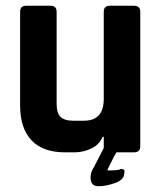

<svg xmlns="http://www.w3.org/2000/svg" viewBox="-20 -530 541 668"><path d="M362 -510H446Q468 -510 468 -489V-21Q468 0 446 0H385Q380 8 375.5 17Q371 26 365 38Q352 63 354 63Q398 63 398 58Q408 57 411.5 61Q415 65 412 75Q411 96 379.5 107Q348 118 323 118Q298 118 295.5 94.5Q293 71 306 53L341 -15V-54H337Q326 -27 298 -13.5Q270 0 239 0H206Q129 0 89.5 -42Q50 -84 50 -163V-489Q50 -510 71 -510H156Q177 -510 177 -489V-169Q177 -137 190.5 -123.5Q204 -110 235 -110H272Q341 -110 341 -186V-489Q341 -510 362 -510Z"/></svg>

Font: Rajdhani
Style: Bold
Weight: 700
Designer: Satya Rajpurohit, Jyotish Sonowal
Foundry: Indian Type Foundry
Version: Version 1.201 February 1, 2022